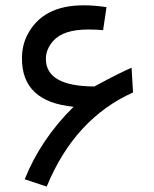

<svg xmlns="http://www.w3.org/2000/svg" viewBox="-20 -687 579 721"><path d="M367.2 -573.7Q341.8 -576.2 311.5 -576.2Q217.8 -576.2 180.2 -533.7Q152.3 -502.4 152.3 -465.8Q152.3 -362.8 335 -362.3L335.4 -362.8Q433.6 -416 474.1 -432.6L479.5 -339.8Q260.3 -241.2 155.3 13.7L72.8 -13.7Q132.8 -164.1 256.3 -286.1Q61.5 -304.7 62.5 -468.3Q62.5 -514.2 81.1 -552.7Q138.2 -668 295.9 -667Q335 -667 379.9 -660.2Z"/></svg>

Font: Nahid FD
Style: FD
Weight: 400
Foundry: DejaVu fonts team - Redesigned by Saber Rastikerdar
Version: Version 0.3.0